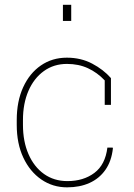

<svg xmlns="http://www.w3.org/2000/svg" viewBox="-20 -782 568 812"><path d="M263.7 10.3Q203.1 10.3 154.8 -22.9Q106.4 -56.2 78.6 -115.5Q50.8 -174.8 50.8 -253.9V-274.4Q50.8 -353.5 77.9 -412.8Q105 -472.2 152.8 -505.1Q200.7 -538.1 262.7 -538.1Q322.3 -538.1 369.9 -512.9Q417.5 -487.8 449.2 -451.7V-338.4H422.9V-441.9Q391.6 -475.1 352.1 -493.4Q312.5 -511.7 263.2 -511.7Q207.5 -511.7 165.5 -481.4Q123.5 -451.2 100.3 -397.7Q77.1 -344.2 77.1 -274.4V-253.9Q77.1 -183.6 100.6 -129.9Q124 -76.2 166.3 -46.1Q208.5 -16.1 265.1 -16.1Q333 -16.1 379.2 -50.8Q425.3 -85.4 434.1 -157.7H456.5L457.5 -154.8Q451.7 -100.6 425.8 -63.7Q399.9 -26.9 358.6 -8.3Q317.4 10.3 263.7 10.3ZM246.1 -693.4V-761.7H281.2V-693.4Z"/></svg>

Font: Roboto Slab LO Thin
Style: Regular
Weight: 250
Designer: Google
Version: Version 2.00;September 28, 2018;FontCreator 11.5.0.2427 64-b